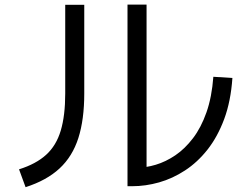

<svg xmlns="http://www.w3.org/2000/svg" viewBox="-20 -759 1040 813"><path d="M88.3 33.6 60.6 -42Q132.6 -64.6 175.4 -103.6Q218.3 -142.6 237.2 -205.9Q256.2 -269.3 256.2 -363.3V-738.8H336.8V-363.3Q336.8 -252.9 311.8 -174.5Q286.7 -96.2 232 -45.6Q177.4 4.9 88.3 33.6ZM883.4 -433.9 964.1 -428.8Q957.3 -330.2 929.4 -255Q901.4 -179.8 858.9 -125.8Q816.3 -71.8 763.6 -37.4Q710.9 -2.9 653.7 13.3Q596.4 29.5 539.6 29.5H519.9V-739.4H600.6V-23.7L559.1 -48.8Q597.4 -48.8 639.6 -61.4Q681.8 -74 722.4 -101.4Q762.9 -128.8 797.2 -173.8Q831.6 -218.8 854.3 -283.4Q877 -347.9 883.4 -433.9Z"/></svg>

Font: Murecho Thin
Style: Regular
Weight: 100
Designer: Neil Summerour
Foundry: Positype
Version: Version 1.010